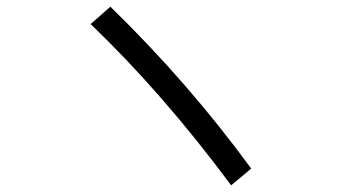

<svg xmlns="http://www.w3.org/2000/svg" viewBox="-20 -669 1040 574"><path d="M671 -115Q466 -391 251 -597L310 -649Q544 -421 731 -165Z"/></svg>

Font: PlemolJP35 Console
Style: Regular
Weight: 400
Version: v2.0.3; ttfautohint (v1.8.4.7-5d5b-dirty) -l 6 -r 45 -G 200 